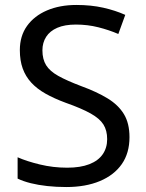

<svg xmlns="http://www.w3.org/2000/svg" viewBox="-20 -744 589 774"><path d="M502 -191Q502 -127 471 -82.5Q440 -38 382.5 -14Q325 10 247 10Q207 10 170.5 6Q134 2 104 -5.5Q74 -13 51 -24V-110Q87 -94 140.5 -81Q194 -68 251 -68Q304 -68 340 -82Q376 -96 394 -122Q412 -148 412 -183Q412 -218 397 -242Q382 -266 345.5 -286.5Q309 -307 244 -330Q198 -347 163.5 -366.5Q129 -386 106 -411Q83 -436 71.5 -468Q60 -500 60 -542Q60 -599 89 -639.5Q118 -680 169.5 -702Q221 -724 288 -724Q347 -724 396 -713Q445 -702 485 -684L457 -607Q420 -623 376.5 -634Q333 -645 286 -645Q241 -645 211 -632Q181 -619 166 -595.5Q151 -572 151 -541Q151 -505 166 -481Q181 -457 215 -438Q249 -419 307 -397Q370 -374 413.5 -347.5Q457 -321 479.5 -284Q502 -247 502 -191Z"/></svg>

Font: hexloriya05
Style: Book
Weight: 400
Designer: Jelle Bosma - Monotype Design Team
Foundry: Monotype Imaging Inc.
Version: Version 2.003